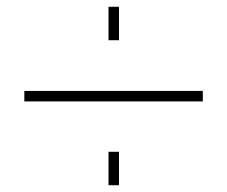

<svg xmlns="http://www.w3.org/2000/svg" viewBox="-20 -653 672 568"><path d="M301 -534V-633H332V-534ZM52 -353V-384H580V-353ZM301 -105V-204H332V-105Z"/></svg>

Font: Tomorrow ExtraLight
Style: Regular
Weight: 275
Designer: Tony de Marco, Monica Rizzolli
Foundry: Just in Type
Version: Version 2.002